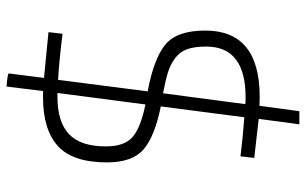

<svg xmlns="http://www.w3.org/2000/svg" viewBox="-198 -636 955 600"><g transform="rotate(90 280.0 -335.5)"><path d="M473 -652 468 -609Q403 -617 346 -621L312 -360Q406 -341 446.5 -306Q487 -271 487 -192Q487 -85 436 -38.5Q385 8 284 8H264L250 122Q209 119 209 115L223 5L80 -9L85 -53Q163 -43 229 -39L265 -319Q163 -338 119 -374Q75 -410 75 -499Q75 -669 282 -669Q300 -669 310 -668L327 -793H368L351 -666ZM125 -502Q125 -466 133 -443Q141 -420 161 -405Q181 -390 205 -382.5Q229 -375 271 -367L305 -624Q297 -625 284 -625Q125 -625 125 -502ZM437 -188Q437 -246 408 -271.5Q379 -297 306 -312L270 -37H282Q360 -37 398.5 -73Q437 -109 437 -188Z"/></g></svg>

Font: TitilliumText
Style: Light
Weight: 300
Designer: Accademia di Belle Arti di Urbino and others
Foundry: Accademia di Belle Arti di Urbino and others.
Version: Version 60.001